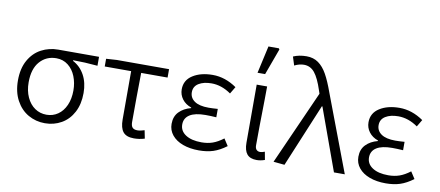

<svg xmlns="http://www.w3.org/2000/svg" viewBox="-72 -1101 3197 1396"><g transform="rotate(10 1526.5 -403.0)"><path d="M61 -260Q61 -349 95.5 -410Q130 -471 187 -501Q244 -531 311 -531H612V-465Q516 -474 431 -474V-469Q486 -440 516.5 -384Q547 -328 547 -252Q547 -170 515.5 -110Q484 -50 429 -18.5Q374 13 307 13Q240 13 184 -19Q128 -51 94.5 -113Q61 -175 61 -260ZM471 -257Q471 -313 452 -361Q433 -409 396 -438Q359 -467 309 -467Q235 -467 187.5 -413.5Q140 -360 140 -260Q140 -198 162 -150Q184 -102 222 -76Q260 -50 308 -50Q355 -50 392 -75.5Q429 -101 450 -148Q471 -195 471 -257Z M860 -112V-469H665V-526L744 -531H1129V-469H934Q931 -283 931 -106Q931 -78 942.5 -65.5Q954 -53 979 -53Q1001 -53 1031 -63L1043 -3Q1004 9 964 9Q908 9 884 -20.5Q860 -50 860 -112Z M1216 -143Q1216 -198 1249 -232Q1282 -266 1336 -280V-284Q1293 -299 1269 -331Q1245 -363 1245 -403Q1245 -471 1303.5 -508Q1362 -545 1450 -545Q1542 -545 1627 -486L1596 -434Q1526 -483 1452 -483Q1394 -483 1357.5 -460.5Q1321 -438 1321 -395Q1321 -354 1356 -329.5Q1391 -305 1460 -305Q1488 -305 1528 -308V-246Q1485 -249 1448 -249Q1371 -249 1332 -224Q1293 -199 1293 -152Q1293 -104 1336 -76Q1379 -48 1453 -48Q1498 -48 1535 -61Q1572 -74 1613 -105L1646 -54Q1596 -17 1550 -2Q1504 13 1444 13Q1377 13 1325.5 -6Q1274 -25 1245 -60.5Q1216 -96 1216 -143Z M1776 -102V-531H1853L1852 -432Q1848 -212 1848 -96Q1848 -74 1858 -63.5Q1868 -53 1885 -53Q1899 -53 1919 -61L1930 -2Q1899 9 1870 9Q1821 9 1798.5 -18.5Q1776 -46 1776 -102ZM1812 -819H1889L1894 -811L1823 -617H1767Z M1994 0 2237 -545 2229 -569Q2201 -655 2169.5 -694Q2138 -733 2090 -733Q2056 -733 2020 -715L2000 -778Q2043 -797 2098 -797Q2149 -797 2185.5 -771Q2222 -745 2249.5 -696Q2277 -647 2306 -566L2520 0H2440L2274 -458H2270L2076 8Z M2595 -143Q2595 -198 2628 -232Q2661 -266 2715 -280V-284Q2672 -299 2648 -331Q2624 -363 2624 -403Q2624 -471 2682.5 -508Q2741 -545 2829 -545Q2921 -545 3006 -486L2975 -434Q2905 -483 2831 -483Q2773 -483 2736.5 -460.5Q2700 -438 2700 -395Q2700 -354 2735 -329.5Q2770 -305 2839 -305Q2867 -305 2907 -308V-246Q2864 -249 2827 -249Q2750 -249 2711 -224Q2672 -199 2672 -152Q2672 -104 2715 -76Q2758 -48 2832 -48Q2877 -48 2914 -61Q2951 -74 2992 -105L3025 -54Q2975 -17 2929 -2Q2883 13 2823 13Q2756 13 2704.5 -6Q2653 -25 2624 -60.5Q2595 -96 2595 -143Z"/></g></svg>

Font: Nebula Sans Book
Style: Regular
Weight: 400
Designer: Paul D. Hunt for Adobe (as Source Sans)
Foundry: Nebula Entertainment & Broadcasting LLC
Version: Version 1.010